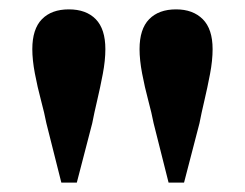

<svg xmlns="http://www.w3.org/2000/svg" viewBox="-20 -849 524 410"><path d="M127 -829Q164 -829 184.5 -808Q205 -787 205 -744Q205 -720 199.5 -691Q194 -662 187.5 -634.5Q181 -607 177 -586L144 -459H111L79 -586Q75 -607 67.5 -635Q60 -663 54.5 -692Q49 -721 49 -744Q49 -787 69.5 -808Q90 -829 127 -829ZM356 -829Q392 -829 413 -808Q434 -787 434 -744Q434 -720 428.5 -691Q423 -662 416.5 -634.5Q410 -607 406 -586L373 -459H340L308 -586Q304 -607 296.5 -635Q289 -663 283.5 -692Q278 -721 278 -744Q278 -787 298.5 -808Q319 -829 356 -829Z"/></svg>

Font: Noto Serif TC ExtraLight Black
Style: Regular
Weight: 900
Version: Version 2.003-H1;hotconv 1.1.1;makeotfexe 2.6.0